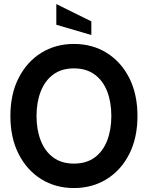

<svg xmlns="http://www.w3.org/2000/svg" viewBox="-20 -936 747 970"><path d="M353.5 14Q260.5 14 188 -31.2Q115.5 -76.5 74 -158.2Q32.5 -240 32.5 -350Q32.5 -460 74 -541.8Q115.5 -623.5 188 -668.8Q260.5 -714 353.5 -714Q446.5 -714 519.2 -668.8Q592 -623.5 633.2 -541.8Q674.5 -460 674.5 -350Q674.5 -240 633.2 -158.2Q592 -76.5 519.2 -31.2Q446.5 14 353.5 14ZM353.5 -109.5Q416.5 -109.5 458.5 -140.5Q500.5 -171.5 521.5 -226Q542.5 -280.5 542.5 -350Q542.5 -420 521.5 -474.2Q500.5 -528.5 458.2 -559.5Q416 -590.5 353.5 -590.5Q291 -590.5 249 -559.5Q207 -528.5 185.8 -474Q164.5 -419.5 164.5 -350Q164.5 -280.5 185.8 -226Q207 -171.5 249 -140.5Q291 -109.5 353.5 -109.5ZM441.5 -759 264.5 -811V-915.5L441.5 -828Z"/></svg>

Font: Cabin
Style: Bold
Weight: 700
Width: 4
Designer: Pablo Impallari
Foundry: Pablo Impallari. http://www.impallari.com Igino Marini. http://www.ikern.com
Version: Version 3.001